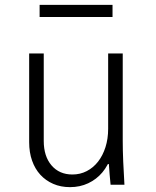

<svg xmlns="http://www.w3.org/2000/svg" viewBox="-20 -760 640 790"><path d="M485 -180V-540H425V-230Q425 -189 414 -154.5Q403 -120 383.5 -95Q364 -70 337 -56Q310 -42 278 -42Q224 -42 192 -79.5Q160 -117 160 -180V-540H100V-175Q100 -133 112 -99Q124 -65 146 -41Q168 -17 199 -3.5Q230 10 268 10Q309 10 343 -6Q377 -22 401 -50.5Q425 -79 438.5 -120Q452 -161 452 -210L398 -85H428Q429 -64 431 -43Q433 -22 435 0H492Q489 -48 487 -95Q485 -142 485 -180ZM143 -690H443V-740H143Z"/></svg>

Font: CommitMonoV142 ExtLt
Style: Regular
Weight: 200
Monospace: yes
Designer: Eigil Nikolajsen
Foundry: Eigil Nikolajsen
Version: Version 1.142